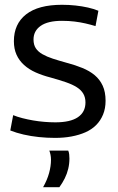

<svg xmlns="http://www.w3.org/2000/svg" viewBox="-20 -566 491 802"><path d="M23 -21 35 -85Q52 -78 73.5 -72.5Q95 -67 118 -63Q141 -59 165 -57Q189 -55 211 -55Q274 -55 305.5 -76.5Q337 -98 337 -138Q337 -159 328 -174.5Q319 -190 301 -201.5Q283 -213 255.5 -222.5Q228 -232 192 -242Q157 -251 129 -263.5Q101 -276 80.5 -294.5Q60 -313 49 -337.5Q38 -362 38 -394Q38 -466 89 -506Q140 -546 239 -546Q268 -546 295.5 -543Q323 -540 347.5 -534.5Q372 -529 391 -521L379 -457Q359 -463 337.5 -468Q316 -473 291.5 -476Q267 -479 239 -479Q180 -479 150 -458Q120 -437 120 -401Q120 -379 129.5 -364.5Q139 -350 157.5 -339.5Q176 -329 200.5 -321Q225 -313 254 -305Q292 -295 323 -282.5Q354 -270 375.5 -252Q397 -234 409 -208Q421 -182 421 -145Q421 -113 410.5 -87.5Q400 -62 381.5 -43.5Q363 -25 337 -13.5Q311 -2 279 4Q247 10 210 10Q176 10 142.5 6.5Q109 3 78.5 -4Q48 -11 23 -21ZM160 216Q177 186 185 157Q193 128 193 101Q193 90 191 80.5Q189 71 186 63H265Q268 70 269 78.5Q270 87 270 96Q270 118 265 139Q260 160 250.5 179Q241 198 228 216Z"/></svg>

Font: Georama ExtraCondensed Thin
Style: Regular
Weight: 400
Version: Version 1.001